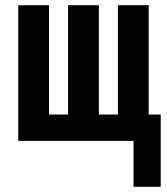

<svg xmlns="http://www.w3.org/2000/svg" viewBox="-20 -540 640 736"><path d="M492 176V0H50V-520H168V-101H241V-520H359V-101H432V-520H550V-101H596V176Z"/></svg>

Font: R Plex Mono
Style: Bold
Weight: 700
Monospace: yes
Designer: Belleve Invis
Foundry: Belleve Invis
Version: Version 31.8.0